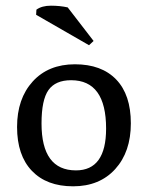

<svg xmlns="http://www.w3.org/2000/svg" viewBox="-20 -640 520 675"><path d="M237 15Q144 15 92 -39.5Q40 -94 40 -193.5Q40 -293 95 -353.5Q150 -414 243.5 -414Q337 -414 388.5 -360.5Q440 -307 440 -206.5Q440 -106 385 -45.5Q330 15 237 15ZM247 -41Q353 -41 353 -188Q353 -358 230 -358Q175 -358 150.5 -323.5Q126 -289 126 -206Q126 -41 247 -41ZM309 -496 293 -481 107 -588 108 -606Q127 -620 159 -620Q191 -620 218 -614Z"/></svg>

Font: Balthazar
Style: Regular
Weight: 400
Designer: Dario Manuel Muhafara
Foundry: Dario Manuel Muhafara
Version: Version 1.000